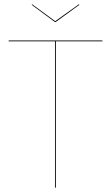

<svg xmlns="http://www.w3.org/2000/svg" viewBox="-20 -867 512 887"><path d="M453 -676H238V0H234V-676H20V-680H453ZM347 -845 237 -765H234L126 -845L129 -847L235 -769L344 -847Z"/></svg>

Font: FiraGO Four
Style: Regular
Weight: 100
Designer: bBox Type
Foundry: bBox Type GmbH
Version: Version 1.001